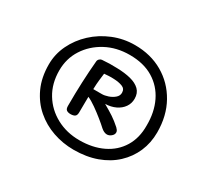

<svg xmlns="http://www.w3.org/2000/svg" viewBox="-136 -1135 1096 1034"><g transform="rotate(30 412.5 -618.0)"><path d="M80 -623Q80 -687 108 -745Q136 -803 184.5 -848Q233 -893 296.5 -919Q360 -945 431 -945Q529 -945 605 -901Q681 -857 725 -778.5Q769 -700 769 -597Q769 -532 745 -476.5Q721 -421 676 -379Q631 -337 567.5 -314Q504 -291 425 -291Q358 -291 296 -312.5Q234 -334 185.5 -376Q137 -418 108.5 -480Q80 -542 80 -623ZM145 -623Q145 -542 182 -481Q219 -420 283 -385.5Q347 -351 426 -351Q508 -351 570.5 -381Q633 -411 667.5 -467.5Q702 -524 701 -601Q702 -684 671 -748Q640 -812 580 -848.5Q520 -885 433 -885Q351 -885 286 -850Q221 -815 183 -756Q145 -697 145 -623ZM315 -449Q299 -449 290 -455.5Q281 -462 281 -481Q281 -559 284 -628.5Q287 -698 293 -765Q294 -774 301.5 -780.5Q309 -787 316 -787Q339 -789 362.5 -789.5Q386 -790 408 -789Q457 -788 494 -778.5Q531 -769 552 -748.5Q573 -728 573 -693Q573 -664 557 -641Q541 -618 513 -604.5Q485 -591 449 -590Q486 -569 511 -552.5Q536 -536 564 -511Q569 -506 573.5 -500Q578 -494 578 -486Q578 -473 565.5 -462.5Q553 -452 539 -452Q530 -452 520.5 -456.5Q511 -461 502 -469Q486 -484 459.5 -505.5Q433 -527 404 -547.5Q375 -568 352 -578Q352 -560 351.5 -536.5Q351 -513 351 -481Q351 -462 341.5 -455.5Q332 -449 315 -449ZM354 -627Q358 -627 369 -627Q380 -627 408 -627Q424 -627 445 -634Q466 -641 482 -654.5Q498 -668 498 -687Q498 -712 475.5 -720.5Q453 -729 423 -730Q407 -731 390.5 -730Q374 -729 363 -728Q360 -703 357.5 -682Q355 -661 354 -627Z"/></g></svg>

Font: Playpen Sans Thai
Style: Regular
Weight: 400
Designer: Sirin Gunkloy, Laura Meseguer, Veronika Burian, José Scaglione
Foundry: TypeTogether
Version: Version 2.000